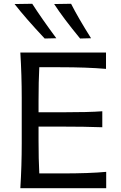

<svg xmlns="http://www.w3.org/2000/svg" viewBox="-20 -989 634 1009"><path d="M275.9 -788.1 214.8 -786.6Q114.3 -893.6 56.6 -967.8L149.4 -969.2Q197.8 -893.6 275.9 -788.1ZM458.5 -788.1 400.9 -786.6Q311 -896 264.6 -967.8L353.5 -969.2Q391.1 -895 458.5 -788.1ZM186.5 -77.6H302.7Q451.2 -77.6 538.1 -85.9V0H86.9Q94.2 -118.7 94.2 -235.4V-475.1Q94.2 -592.8 86.9 -712.9H537.1V-627Q436.5 -635.7 294.4 -635.7H186.5Q182.6 -561.5 182.6 -461.9V-398.9H301.3Q448.2 -398.9 517.6 -404.3V-320.3Q425.3 -323.7 300.8 -323.7H182.6V-249Q182.6 -151.4 186.5 -77.6Z"/></svg>

Font: Commissioner Flair
Style: Regular
Weight: 400
Designer: Kostas Bartsokas
Foundry: Kostas Bartsokas
Version: Version 1.000